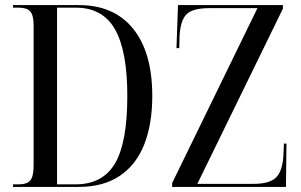

<svg xmlns="http://www.w3.org/2000/svg" viewBox="-20 -734 1182 754"><path d="M31 0V-10H53Q86 -10 99 -25.5Q112 -41 112 -85V-633Q112 -675 98.5 -689.5Q85 -704 52 -704H31V-714H290Q428 -714 503 -621Q578 -528 578 -357Q578 -247 546.5 -167Q515 -87 450.5 -43.5Q386 0 289 0ZM276 -10Q383 -10 431.5 -92Q480 -174 480 -357Q480 -534 431.5 -619Q383 -704 277 -704H204V-10ZM656 0V-15L991 -702H803Q735 -702 711.5 -677Q688 -652 685 -590L684 -545H673L679 -714H1091V-700L755 -12H976Q1038 -12 1063.5 -36.5Q1089 -61 1093 -123L1095 -170H1105L1103 0Z"/></svg>

Font: Noto Serif Display Condensed
Style: Regular
Weight: 400
Width: 3
Designer: Monotype Design Team
Foundry: Monotype Imaging Inc.
Version: Version 2.009